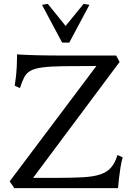

<svg xmlns="http://www.w3.org/2000/svg" viewBox="-20 -972 680 992"><path d="M598 -652 151 -53H267Q350 -53 406 -56Q462 -59 497 -70.5Q532 -82 553 -105.5Q574 -129 587 -171L614 -159Q608 -141 603 -110Q598 -79 594.5 -48.5Q591 -18 590 0H54L30 -35L478 -631Q373 -631 305.5 -630Q238 -629 198 -623.5Q158 -618 137 -606Q116 -594 105 -572.5Q94 -551 83 -517L56 -529Q59 -546 62 -572.5Q65 -599 66.5 -627Q68 -655 68 -676V-691Q109 -688 173.5 -686.5Q238 -685 311 -685Q384 -685 448 -685H580ZM338 -752H301L197 -947L227 -952L319 -838L412 -952L442 -947Z"/></svg>

Font: Average
Style: Regular
Weight: 400
Designer: Eduardo Tunni
Foundry: Eduardo Rodriguez Tunni
Version: Version 1.003; ttfautohint (v1.8.4.7-5d5b)